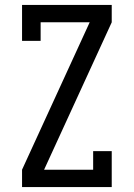

<svg xmlns="http://www.w3.org/2000/svg" viewBox="-20 -755 540 775"><path d="M69 0V-70L342 -665H144V-590H69V-735H431V-665L158 -70H356V-145H431V0Z"/></svg>

Font: Iosevka Slab
Style: Regular
Weight: 400
Monospace: yes
Designer: Belleve Invis
Foundry: Belleve Invis
Version: Version 11.2.4; ttfautohint (v1.8.3)